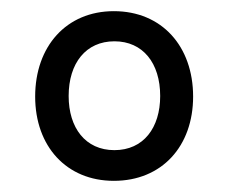

<svg xmlns="http://www.w3.org/2000/svg" viewBox="-20 -748 410 344"><path d="M184 -424C270 -424 326 -486 326 -575C326 -665 270 -728 184 -728C99 -728 43 -665 43 -575C43 -486 99 -424 184 -424ZM185 -479C133 -479 103 -519 103 -576C103 -635 134 -674 185 -674C236 -674 267 -635 267 -576C267 -519 237 -479 185 -479Z"/></svg>

Font: Noto Serif Myanmar SemiCondensed Medium
Style: Regular
Weight: 500
Width: 4
Designer: Ben Mitchell and the Monotype Design Team
Foundry: Monotype Imaging Inc.
Version: Version 2.106